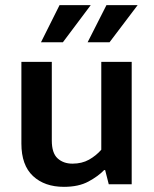

<svg xmlns="http://www.w3.org/2000/svg" viewBox="-20 -715 599 745"><path d="M373 -475H491V0H402L388 -55H384Q361 -31 323 -10.5Q285 10 228 10Q153 10 108 -32Q63 -74 63 -158V-475H181V-170Q181 -121 203.5 -100.5Q226 -80 261 -80Q298 -80 325.5 -95.5Q353 -111 373 -134ZM224 -551H139L211 -695H332ZM405 -551H320L393 -695H514Z"/></svg>

Font: Mukta Mahee SemiBold
Style: Regular
Weight: 600
Designer: Shuchita Grover, Noopur Datye, Girish Dalvi, Yashodeep Gholap
Foundry: Ek Type
Version: Version 2.538;PS 1.000;hotconv 16.6.51;makeotf.lib2.5.65220;